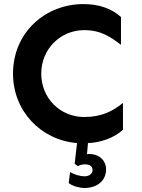

<svg xmlns="http://www.w3.org/2000/svg" viewBox="-20 -689 698 943"><path d="M389.6 -668.9C202.1 -668.9 43.9 -529.3 43.9 -327.1C43.9 -144.5 179.7 -1 358.4 13.7L346.7 115.2L362.3 127C375 120.1 387.7 118.2 396.5 118.2C421.9 118.2 434.6 127.9 434.6 146.5C434.6 163.1 418.9 176.8 396.5 176.8C368.2 176.8 344.7 167 324.2 156.2L317.4 210C337.9 226.6 374 234.4 393.6 234.4C460.9 234.4 501 195.3 501 143.6C501 95.7 462.9 67.4 420.9 67.4C416 67.4 412.1 67.4 407.2 68.4L412.1 13.7C471.7 11.7 540 -10.7 584 -51.8V-183.6C536.1 -144.5 480.5 -114.3 393.6 -114.3C276.4 -114.3 182.6 -206.1 182.6 -327.1C182.6 -448.2 276.4 -541 393.6 -541C479.5 -541 527.3 -503.9 574.2 -468.8V-605.5C530.3 -644.5 471.7 -668.9 389.6 -668.9Z"/></svg>

Font: Sen-gleads
Style: Bold
Weight: 700
Designer: Kosal Sen, Philatype
Foundry: Philatype
Version: Version 1.004; ttfautohint (v1.8.3)